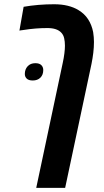

<svg xmlns="http://www.w3.org/2000/svg" viewBox="-20 -661 501 921"><path d="M153.8 240.2 281.2 -360.4Q286.1 -382.8 288.8 -404.5Q291.5 -426.3 291.5 -441.4Q291.5 -461.4 287.8 -477.5Q284.2 -493.7 273.9 -504.4Q253.4 -526.4 208 -526.4Q179.2 -526.4 151.1 -524.2Q123 -522 88.9 -516.6Q84.5 -516.1 80.6 -515.6Q76.7 -515.1 73.2 -514.2L93.3 -628.4Q126.5 -634.3 164.3 -637.5Q202.1 -640.6 239.7 -640.6Q275.9 -640.6 305.2 -633.3Q334.5 -626 356 -612.8Q385.3 -595.2 402.6 -568.6Q419.9 -542 426.8 -507.3Q428.7 -495.1 429.7 -483.2Q430.7 -471.2 430.7 -459.5Q430.7 -434.1 427.5 -407.5Q424.3 -380.9 418.9 -354.5L292.5 240.2ZM137.2 -274.9Q117.7 -274.9 108.4 -283.7Q99.1 -292.5 99.1 -306.2Q99.1 -328.6 112.8 -343.3Q126.5 -357.9 149.4 -357.9Q168.9 -357.9 178.2 -348.6Q187.5 -339.4 187.5 -325.2Q187.5 -301.8 173.6 -288.3Q159.7 -274.9 137.2 -274.9Z"/></svg>

Font: Open Sans SemiCondensed
Style: Bold Italic
Weight: 700
Width: 4
Italic angle: -12°
Designer: Monotype Design Team
Foundry: Monotype Imaging Inc.
Version: Version 3.003